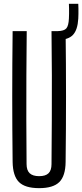

<svg xmlns="http://www.w3.org/2000/svg" viewBox="-20 -960 423 987"><path d="M181.2 7.2Q108.8 7.2 77.4 -24.2Q46 -55.6 44.9 -127.8Q42.9 -295.5 42.9 -464Q42.9 -632.4 44.9 -800H117.4Q116.2 -688.4 115.6 -573.2Q114.9 -458.1 115.3 -343.3Q115.6 -228.5 116.6 -116.5Q116.6 -84.4 132.6 -69.4Q148.6 -54.4 181.2 -54.4Q214.3 -54.4 229.5 -69.4Q244.8 -84.4 244.8 -116.5Q245.8 -228.5 246.3 -343.3Q246.9 -458.1 246.6 -573.2Q246.4 -688.4 244.8 -800H317.3Q319.4 -632.4 319.4 -464Q319.4 -295.5 317.3 -127.8Q316.6 -55.6 285 -24.2Q253.5 7.2 181.2 7.2ZM276.6 -754.8Q272.3 -754.8 267.6 -755.3Q262.8 -755.7 257.4 -756.8L256.6 -800Q263.3 -800 267.8 -800Q272.3 -800 276.6 -800Q309.7 -800.8 321.1 -814.2Q332.5 -827.6 334.2 -864.1Q334.7 -874 335 -888.1Q335.2 -902.2 335 -916.3Q334.7 -930.4 334.2 -940.3H382.4Q382.9 -930.4 383.2 -916.3Q383.4 -902.2 383.2 -888.1Q382.9 -874 382.4 -864.1Q379.1 -806.2 354.9 -780.5Q330.6 -754.8 276.6 -754.8Z"/></svg>

Font: Big Shoulders Display SC Thin
Style: Regular
Weight: 100
Designer: Patric King
Foundry: XO Type Co
Version: Version 2.002